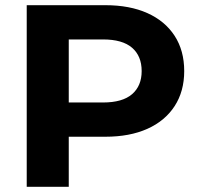

<svg xmlns="http://www.w3.org/2000/svg" viewBox="-20 -720 772 740"><path d="M83 0V-700H386Q480 -700 548 -669.5Q616 -639 653 -582Q690 -525 690 -446Q690 -368 653 -311Q616 -254 548 -223.5Q480 -193 386 -193H173L245 -266V0ZM245 -248 173 -325H377Q452 -325 489 -357Q526 -389 526 -446Q526 -504 489 -536Q452 -568 377 -568H173L245 -645Z"/></svg>

Font: MOST Montserrat
Style: Bold
Weight: 700
Designer: Julieta Ulanovsky
Foundry: Julieta Ulanovsky
Version: Version 8.000;March 11, 2024;FontCreator 15.0.0.2926 64-bit